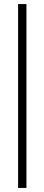

<svg xmlns="http://www.w3.org/2000/svg" viewBox="-20 -763 218 944"><path d="M69 161V-743H110V161Z"/></svg>

Font: Saira UltraCondensed ExtraLight
Style: Regular
Weight: 250
Width: 1
Designer: Hector Gatti with collaboration of the Omnibus-Type team
Foundry: Omnibus-Type
Version: Version 1.101